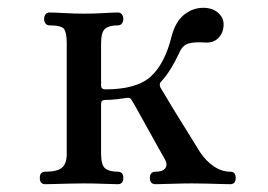

<svg xmlns="http://www.w3.org/2000/svg" viewBox="-20 -472 687 492"><path d="M96 0Q82 0 82 -16Q82 -32 96 -32Q127 -32 139 -42.5Q151 -53 151 -77V-362Q151 -386 145 -396.5Q139 -407 107 -407Q100 -407 96.5 -412Q93 -417 93 -423Q93 -430 96.5 -435Q100 -440 107 -440Q118 -440 145 -438.5Q172 -437 196 -437Q221 -437 246.5 -438.5Q272 -440 282 -440Q289 -440 292.5 -435Q296 -430 296 -423Q296 -417 292.5 -412Q289 -407 282 -407Q260 -407 249.5 -398.5Q239 -390 239 -360V-253Q239 -243 250 -243Q331 -243 367 -276.5Q403 -310 420 -380Q430 -417 452 -434.5Q474 -452 501 -452Q524 -452 538.5 -439.5Q553 -427 553 -410Q553 -389 540.5 -375.5Q528 -362 507 -363Q478 -365 463 -360.5Q448 -356 440 -338Q430 -316 418 -296.5Q406 -277 393 -263Q387 -258 391 -248Q395 -242 409 -218Q423 -194 441 -165.5Q459 -137 473.5 -113Q488 -89 492 -83Q507 -60 527.5 -46Q548 -32 570 -32Q584 -32 584 -16Q584 0 570 0Q563 0 546 -0.5Q529 -1 509 -1.5Q489 -2 472 -2Q448 -2 418.5 -1Q389 0 379 0Q364 0 364 -16Q364 -32 379 -32Q397 -32 403.5 -41Q410 -50 403 -63Q400 -68 388 -89.5Q376 -111 361 -138Q346 -165 333.5 -187.5Q321 -210 317 -216Q314 -223 304 -221Q291 -219 277.5 -217.5Q264 -216 250 -216Q239 -216 239 -206V-79Q239 -49 249.5 -40.5Q260 -32 282 -32Q296 -32 296 -16Q296 0 282 0Q272 0 245.5 -1Q219 -2 195 -2Q179 -2 158.5 -1.5Q138 -1 120.5 -0.5Q103 0 96 0Z"/></svg>

Font: Zen Old Mincho Medium
Style: Regular
Weight: 500
Designer: Yoshimichi Ohira
Foundry: Positype
Version: Version 1.500